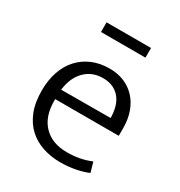

<svg xmlns="http://www.w3.org/2000/svg" viewBox="-159 -761 822 879"><g transform="rotate(30 252.0 -321.5)"><path d="M458 -230H122V-221Q122 -138 166.5 -92Q211 -46 289 -46Q324 -46 354 -51.5Q384 -57 416 -70L431 -18Q404 -6 366 1.5Q328 9 286 9Q237 9 194 -5Q151 -19 118.5 -48.5Q86 -78 67.5 -124Q49 -170 49 -234Q49 -289 64.5 -334Q80 -379 109 -410.5Q138 -442 178.5 -459Q219 -476 269 -476Q312 -476 346.5 -461.5Q381 -447 406 -420Q431 -393 444.5 -355Q458 -317 458 -271ZM385 -282Q385 -310 378.5 -335.5Q372 -361 357.5 -380.5Q343 -400 320 -411.5Q297 -423 265 -423Q207 -423 169.5 -385Q132 -347 124 -281ZM385 -652V-601H150V-652Z"/></g></svg>

Font: Mukta Vaani Light
Style: Regular
Weight: 300
Designer: Noopur Datye, Girish Dalvi, Yashodeep Gholap, Pallavi Karambelkar
Foundry: Ek Type
Version: Version 2.538;PS 1.000;hotconv 16.6.51;makeotf.lib2.5.65220;